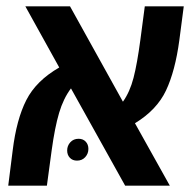

<svg xmlns="http://www.w3.org/2000/svg" viewBox="-20 -586 614 606"><path d="M406 -197 516 0H375L204 -307Q180 -275 166.5 -229.5Q153 -184 143 -111L128 0H6L20 -111Q32 -209 63 -270Q94 -331 167 -373L60 -566H201L368 -265Q390 -296 401.5 -340.5Q413 -385 423 -460L437 -566H560L546 -459Q533 -362 504 -300.5Q475 -239 406 -197ZM259 -116Q259 -130 250.5 -139Q242 -148 228 -148Q212 -148 202 -137Q192 -126 192 -111Q192 -97 200.5 -88Q209 -79 223 -79Q239 -79 249 -90Q259 -101 259 -116Z"/></svg>

Font: FiraGO Medium
Style: Italic
Weight: 500
Italic angle: -8°
Designer: bBox Type GmbH
Foundry: bBox Type GmbH
Version: Version 1.001